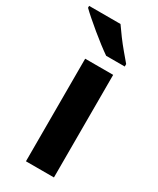

<svg xmlns="http://www.w3.org/2000/svg" viewBox="-225 -825 726 885"><g transform="rotate(30 138.5 -383.0)"><path d="M227 0H78V-546H227ZM139 -766Q154 -744 174.5 -716.5Q195 -689 216.5 -663.5Q238 -638 254 -619V-606H155Q136 -619 110.5 -638.5Q85 -658 58.5 -680Q32 -702 9 -722Q-14 -742 -28 -756V-766Z"/></g></svg>

Font: Noto Sans Gurmukhi UI
Style: Bold
Weight: 700
Designer: Jelle Bosma - Monotype Design Team
Foundry: Monotype Imaging Inc.
Version: Version 2.004; ttfautohint (v1.8.4.7-5d5b)